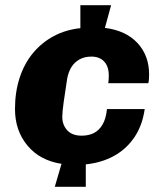

<svg xmlns="http://www.w3.org/2000/svg" viewBox="-20 -714 612 743"><path d="M192 9 218 -80Q134 -93 86 -151Q38 -209 38 -292Q38 -358 56 -413Q74 -468 107.5 -508.5Q141 -549 187.5 -574Q234 -599 291 -605V-694H410L386 -606Q467 -596 512 -547.5Q557 -499 557 -426Q557 -418 556.5 -409.5Q556 -401 554 -392H399Q400 -399 400.5 -406.5Q401 -414 401 -421Q401 -457 383 -476Q365 -495 334 -495Q307 -495 287.5 -484Q268 -473 256.5 -454.5Q245 -436 240 -410Q232 -359 226.5 -319.5Q221 -280 221 -262Q221 -231 240 -210Q259 -189 296 -189Q323 -189 343 -199Q363 -209 376.5 -231.5Q390 -254 394 -292H540Q531 -228 499.5 -182Q468 -136 420 -110Q372 -84 312 -78V9Z"/></svg>

Font: Chivo Medium ExtraBold
Style: Italic
Weight: 800
Italic angle: -8.05°
Version: Version 2.002